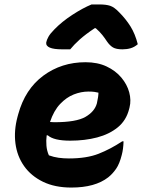

<svg xmlns="http://www.w3.org/2000/svg" viewBox="-20 -832 640 864"><path d="M365 -552Q419 -552 459.5 -533Q500 -514 526 -483Q552 -452 561.5 -416.5Q571 -381 563 -349L561 -341Q548 -290 510 -259Q472 -228 417 -213.5Q362 -199 296 -199Q222 -199 195 -223H190Q187 -199 189 -176Q191 -153 200 -133Q222 -125 244 -122Q266 -119 290 -119Q370 -119 423.5 -140Q477 -161 530 -196H536Q535 -161 528 -135Q518 -95 502.5 -72.5Q487 -50 467 -34Q408 12 301 12Q227 12 173.5 -14Q120 -40 88.5 -84.5Q57 -129 49.5 -186.5Q42 -244 59 -307L62 -318Q93 -431 175 -491.5Q257 -552 365 -552ZM378 -420Q345 -420 312 -407Q279 -394 250.5 -364Q222 -334 205 -283Q216 -282 225 -282Q323 -282 364.5 -306Q406 -330 416 -367Q423 -398 423 -415Q415 -417 405 -418.5Q395 -420 378 -420ZM392 -812H428Q457 -812 475.5 -806Q494 -800 516 -777Q546 -747 567 -713.5Q588 -680 600 -633Q585 -620 568 -615Q551 -610 531 -610Q503 -610 488.5 -618.5Q474 -627 461 -646Q452 -660 440.5 -674.5Q429 -689 411 -705H406Q364 -677 338.5 -654Q313 -631 296 -610H260Q184 -610 188 -641Q190 -652 198 -666.5Q206 -681 225 -700Q259 -735 306 -765.5Q353 -796 392 -812Z"/></svg>

Font: Recursive Mn Csl St XBd
Style: Italic
Weight: 800
Italic angle: -15°
Monospace: yes
Version: Version 1.079;hotconv 1.0.112;makeotfexe 2.5.65598; ttfautoh